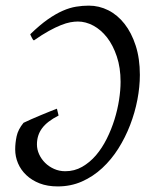

<svg xmlns="http://www.w3.org/2000/svg" viewBox="-20 -650 534 685"><path d="M479 -382.8Q479 -340.3 470.2 -294.4Q461.4 -248.5 444.3 -204.1Q427.2 -159.7 402.3 -120.1Q377.4 -80.6 344.7 -50.3Q312 -20 272.2 -2.4Q232.4 15.1 186 15.1Q149.4 15.1 121.3 4.2Q93.3 -6.8 73.7 -25.4Q54.2 -43.9 44.2 -67.6Q34.2 -91.3 34.2 -117.2Q34.2 -139.6 39.3 -163.8Q44.4 -188 64 -211.9Q74.7 -217.3 91.6 -224.6Q108.4 -231.9 126 -239.3Q143.6 -246.6 159.2 -252.9Q174.8 -259.3 183.1 -262.2L189 -237.8Q147.9 -216.8 129.9 -192.1Q111.8 -167.5 111.8 -134.8Q111.8 -116.7 119.6 -99.6Q127.4 -82.5 140.9 -69.1Q154.3 -55.7 172.9 -47.4Q191.4 -39.1 212.9 -39.1Q245.6 -39.1 272.9 -54.7Q300.3 -70.3 322.3 -95.9Q344.2 -121.6 360.8 -154.8Q377.4 -188 388.4 -223.4Q399.4 -258.8 404.8 -293.7Q410.2 -328.6 410.2 -357.9Q410.2 -408.7 396.7 -448.7Q383.3 -488.8 361.8 -516.4Q340.3 -543.9 313 -558.6Q285.6 -573.2 257.8 -573.2Q246.1 -573.2 231.2 -570.6Q216.3 -567.9 197.3 -560.3Q178.2 -552.7 154.3 -539.6Q130.4 -526.4 101.1 -505.9Q98.6 -506.8 96.7 -510Q94.7 -513.2 93 -516.6Q91.3 -520 89.8 -523.2Q88.4 -526.4 87.9 -527.8Q121.6 -560.5 150.1 -580.6Q178.7 -600.6 203.9 -611.6Q229 -622.6 251.7 -626.2Q274.4 -629.9 296.9 -629.9Q333.5 -629.9 366.5 -613.3Q399.4 -596.7 424.3 -564.9Q449.2 -533.2 464.1 -487.3Q479 -441.4 479 -382.8Z"/></svg>

Font: Gentium Plus Eur
Style: Italic
Weight: 400
Italic angle: -8°
Designer: J. Victor Gaultney, Annie Olsen, Iska Routamaa, Becca Hirsbrunner
Foundry: SIL International
Version: Version 5.000